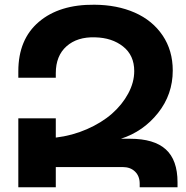

<svg xmlns="http://www.w3.org/2000/svg" viewBox="-20 -788 782 808"><path d="M526.9 -204.1Q628.4 -204.1 677.7 -159.4Q727.1 -114.7 727.1 -21V0H567.9V-15.1Q567.9 -46.9 548.3 -65.9Q528.8 -85 496.1 -85H214.8V0H57.1V-290H214.8V-209Q284.2 -217.3 345.9 -244.4Q407.7 -271.5 450.9 -309.3Q494.1 -347.2 519.5 -394.3Q544.9 -441.4 544.9 -488.8Q544.9 -555.2 498 -592.3Q451.2 -629.4 379.9 -630.9Q305.2 -633.3 260 -593.3Q214.8 -553.2 214.8 -480V-460.9H57.1V-487.8Q57.1 -622.6 143.6 -696Q230 -769.5 377 -768.1Q472.7 -767.6 547.1 -734.9Q621.6 -702.1 664.3 -638.9Q707 -575.7 707 -491.2Q707 -390.6 645 -312.5Q583 -234.4 488.8 -204.1Z"/></svg>

Font: Montserrat arm SemiBold
Style: Regular
Weight: 600
Designer: Julieta Ulanovsky
Foundry: Julieta Ulanovsky
Version: Version 6.000;PS 006.000;hotconv 1.0.88;makeotf.lib2.5.64775